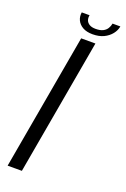

<svg xmlns="http://www.w3.org/2000/svg" viewBox="-137 -738 517 785"><g transform="rotate(20 122.0 -346.0)"><path d="M5.5 0H67.5L172 -592H110ZM147.5 -623.5Q175.5 -623.5 195.8 -633.2Q216 -643 228.5 -658.8Q241 -674.5 244 -692.5H210Q208 -681 201.8 -670.8Q195.5 -660.5 183.5 -654.5Q171.5 -648.5 152 -648.5Q134.5 -648.5 124.5 -654.8Q114.5 -661 111 -670.8Q107.5 -680.5 110 -692.5H76Q73 -674.5 80.2 -658.8Q87.5 -643 104.5 -633.2Q121.5 -623.5 147.5 -623.5Z"/></g></svg>

Font: Anybody Thin Light
Style: Italic
Weight: 300
Italic angle: -10°
Version: Version 1.113;gftools[0.9.25]